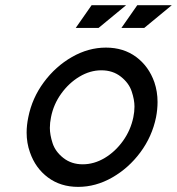

<svg xmlns="http://www.w3.org/2000/svg" viewBox="-20 -713 681 739"><path d="M370.1 -442.4Q326.7 -442.4 285.9 -418Q245.1 -393.6 215.6 -352.5Q186 -311.5 176.3 -261.7Q171.9 -240.2 171.9 -220.7Q171.9 -194.3 182.4 -161.9Q192.9 -129.4 223.9 -105Q254.9 -80.6 298.3 -80.6Q342.3 -80.6 383.1 -105Q423.8 -129.4 453.4 -170.7Q482.9 -211.9 493.2 -261.7Q497.6 -282.7 497.6 -302.7Q497.6 -329.1 486.8 -361.3Q476.1 -393.6 445.1 -418Q414.1 -442.4 370.1 -442.4ZM280.8 6.3Q213.4 6.3 164.8 -29.8Q116.2 -65.9 95.2 -127Q82.5 -162.6 82.5 -202.6Q82.5 -231 88.9 -261.7Q103.5 -335.4 148.7 -396.5Q193.8 -457.5 257.1 -493.7Q320.3 -529.8 387.7 -529.8Q455.6 -529.8 504.2 -493.7Q552.7 -457.5 574.2 -396.5Q586.4 -360.4 586.4 -320.3Q586.4 -292 580.6 -261.7Q565.4 -187.5 520.3 -126.7Q475.1 -65.9 411.9 -29.8Q348.6 6.3 280.8 6.3ZM447.3 -605.5 508.3 -692.9H641.1L535.2 -605.5ZM271.5 -605.5 332.5 -692.9H465.3L359.4 -605.5Z"/></svg>

Font: Qaz
Style: Italic
Weight: 400
Italic angle: -11.25°
Designer: GGBotNet
Foundry: f0n7
Version: 0.70